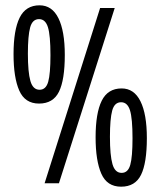

<svg xmlns="http://www.w3.org/2000/svg" viewBox="-20 -690 604 723"><path d="M127 -300Q74 -300 52.5 -349Q31 -398 31 -486Q31 -577 54 -623.5Q77 -670 129 -670Q176 -670 200 -621.5Q224 -573 224 -483Q224 -389 202 -344.5Q180 -300 127 -300ZM148 0 357 -660H412L202 0ZM129 -352Q153 -352 161.5 -382Q170 -412 170 -482Q170 -557 160.5 -587.5Q151 -618 127 -618Q102 -618 93.5 -586.5Q85 -555 85 -488Q85 -418 94.5 -385Q104 -352 129 -352ZM436 13Q383 13 361.5 -36Q340 -85 340 -173Q340 -264 363 -310.5Q386 -357 438 -357Q485 -357 509 -308.5Q533 -260 533 -170Q533 -76 511 -31.5Q489 13 436 13ZM438 -39Q462 -39 470.5 -69Q479 -99 479 -169Q479 -244 469.5 -274.5Q460 -305 436 -305Q411 -305 402.5 -273.5Q394 -242 394 -175Q394 -105 403.5 -72Q413 -39 438 -39Z"/></svg>

Font: Bricolage Grotesque 12pt Condensed ExtraLight
Style: Regular
Weight: 200
Width: 3
Designer: Mathieu Triay
Foundry: Atelier Triay
Version: Version 1.001; ttfautohint (v1.8.4.7-5d5b);gftools[0.9.33.de